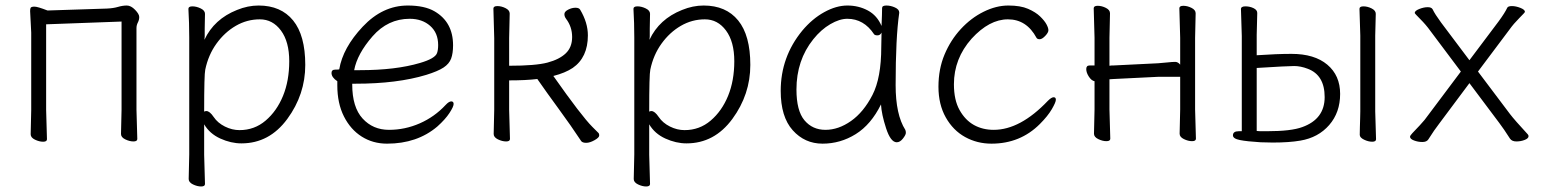

<svg xmlns="http://www.w3.org/2000/svg" viewBox="-20 -504 5588 695"><path d="M91 -476Q94 -480 105 -480Q116 -480 152 -466L367 -473Q390 -474 407 -479Q424 -484 439 -484Q454 -484 469 -468.5Q484 -453 484 -442.5Q484 -432 479 -422.5Q474 -413 474 -402V-107L477 -1Q477 8 463 8Q449 8 433.5 0.5Q418 -7 418 -19L420 -107V-426L147 -416V-106L150 0Q150 9 136 9Q122 9 106.5 1.5Q91 -6 91 -18L93 -106V-386L89 -464Q89 -472 91 -476Z M663 144 665 55V-368Q665 -421 662 -472Q662 -481 676.5 -481Q691 -481 706.5 -473.5Q722 -466 722 -454Q722 -454 721 -401Q721 -401 721 -372L720 -360Q755 -435 838 -468Q877 -484 916 -484Q997 -484 1041 -430Q1085 -376 1085 -269Q1085 -162 1020 -73.5Q955 15 854 15Q816 15 777.5 -2.5Q739 -20 719 -54V56L722 162Q722 171 708 171Q694 171 678.5 163.5Q663 156 663 144ZM719 -100Q723 -102 727 -102Q739 -102 753.5 -80.5Q768 -59 794 -46Q820 -33 847 -33Q901 -33 941.5 -67.5Q982 -102 1004.5 -157Q1027 -212 1027 -282.5Q1027 -353 997 -393.5Q967 -434 920.5 -434Q874 -434 833.5 -410.5Q793 -387 763.5 -346Q734 -305 723 -252Q719 -235 719 -100Z M1255 -201V-198Q1255 -116 1292.5 -75Q1330 -34 1388 -34Q1446 -34 1499.5 -57.5Q1553 -81 1593 -124Q1605 -137 1613.5 -137Q1622 -137 1622 -127.5Q1622 -118 1607 -95Q1592 -72 1563 -46Q1490 16 1381 16Q1330 16 1289.5 -9.5Q1249 -35 1225 -82.5Q1201 -130 1201 -195V-210Q1180 -224 1180 -240Q1180 -252 1194 -252Q1208 -252 1208 -253Q1221 -331 1293 -407.5Q1365 -484 1456 -484Q1517 -484 1553 -463Q1620 -424 1620 -340Q1620 -311 1613 -292Q1606 -273 1585.5 -259.5Q1565 -246 1523 -233Q1418 -201 1267 -201ZM1283 -250Q1412 -250 1500 -276Q1555 -292 1562 -312Q1566 -323 1566 -341Q1566 -385 1537 -410.5Q1508 -436 1463 -436Q1384 -436 1328.5 -372.5Q1273 -309 1262 -250Z M1767 -19 1769 -107V-366L1766 -473Q1766 -482 1780.5 -482Q1795 -482 1810 -474.5Q1825 -467 1825 -455L1823 -366V-266Q1919 -266 1962 -277.5Q2005 -289 2028 -311Q2051 -333 2051 -370Q2051 -407 2029 -436Q2023 -444 2023 -453Q2023 -462 2036.5 -469Q2050 -476 2063 -476Q2076 -476 2080 -469Q2108 -422 2108 -376Q2108 -296 2053 -258Q2026 -240 1983 -229Q2085 -84 2124 -45L2145 -24Q2149 -21 2149 -13.5Q2149 -6 2132 3.5Q2115 13 2102 13Q2089 13 2084 7Q2047 -49 2003 -109Q1959 -169 1925 -218Q1883 -213 1823 -213V-107L1826 -1Q1826 8 1812 8Q1798 8 1782.5 0.5Q1767 -7 1767 -19Z M2274 144 2276 55V-368Q2276 -421 2273 -472Q2273 -481 2287.5 -481Q2302 -481 2317.5 -473.5Q2333 -466 2333 -454Q2333 -454 2332 -401Q2332 -401 2332 -372L2331 -360Q2366 -435 2449 -468Q2488 -484 2527 -484Q2608 -484 2652 -430Q2696 -376 2696 -269Q2696 -162 2631 -73.5Q2566 15 2465 15Q2427 15 2388.5 -2.5Q2350 -20 2330 -54V56L2333 162Q2333 171 2319 171Q2305 171 2289.5 163.5Q2274 156 2274 144ZM2330 -100Q2334 -102 2338 -102Q2350 -102 2364.5 -80.5Q2379 -59 2405 -46Q2431 -33 2458 -33Q2512 -33 2552.5 -67.5Q2593 -102 2615.5 -157Q2638 -212 2638 -282.5Q2638 -353 2608 -393.5Q2578 -434 2531.5 -434Q2485 -434 2444.5 -410.5Q2404 -387 2374.5 -346Q2345 -305 2334 -252Q2330 -235 2330 -100Z M3235 -457Q3222 -368 3222 -196Q3222 -89 3257 -34Q3259 -30 3259 -23Q3259 -16 3248.5 -2.5Q3238 11 3226 11Q3204 11 3187.5 -39.5Q3171 -90 3169 -126Q3133 -53 3077.5 -18.5Q3022 16 2957.5 16Q2893 16 2849.5 -32.5Q2806 -81 2806 -175Q2806 -298 2884 -393Q2920 -436 2963.5 -460Q3007 -484 3047.5 -484Q3088 -484 3121.5 -466Q3155 -448 3171 -410Q3173 -456 3173 -475Q3173 -484 3188.5 -484Q3204 -484 3219.5 -477Q3235 -470 3235 -459ZM3171 -386Q3166 -376 3156.5 -376Q3147 -376 3144 -380Q3107 -436 3047 -436Q3019 -436 2985.5 -416.5Q2952 -397 2924 -362Q2863 -286 2863 -180Q2863 -103 2892 -68.5Q2921 -34 2968 -34Q3015 -34 3060.5 -66Q3106 -98 3138 -160Q3170 -222 3170 -334Q3170 -361 3171 -386Z M3794 -152Q3802 -152 3802 -143Q3802 -134 3787.5 -109Q3773 -84 3744 -55Q3673 16 3569 16Q3517 16 3473.5 -8Q3430 -32 3403.5 -79Q3377 -126 3377 -190Q3377 -254 3399 -306.5Q3421 -359 3458 -399Q3495 -439 3540.5 -461.5Q3586 -484 3630 -484Q3674 -484 3701.5 -472Q3729 -460 3745 -444.5Q3761 -429 3768 -416Q3775 -403 3775 -394.5Q3775 -386 3763.5 -374Q3752 -362 3743.5 -362Q3735 -362 3732 -367Q3696 -434 3628.5 -434Q3561 -434 3497 -364Q3433 -292 3433 -199Q3433 -142 3453.5 -105.5Q3474 -69 3505.5 -51.5Q3537 -34 3577 -34Q3673 -34 3773 -139Q3786 -152 3794 -152Z M4250 -20 4252 -108V-226H4173L4011 -218L3996 -217V-108Q3996 -108 3999 -2Q3999 7 3985 7Q3971 7 3955.5 -0.5Q3940 -8 3940 -20L3942 -108V-210Q3931 -212 3921.5 -226.5Q3912 -241 3912 -254Q3912 -267 3924 -267H3942V-367L3939 -474Q3939 -483 3953.5 -483Q3968 -483 3983 -475.5Q3998 -468 3998 -456L3996 -367V-266Q4000 -267 4004 -267H4010L4172 -275Q4187 -276 4205.5 -278Q4224 -280 4234 -280Q4244 -280 4252 -270V-367L4249 -474Q4249 -483 4263.5 -483Q4278 -483 4293 -475.5Q4308 -468 4308 -456L4306 -367V-108L4309 -2Q4309 7 4295 7Q4281 7 4265.5 -0.5Q4250 -8 4250 -20Z M4958 -101 4961 0Q4961 9 4947 9Q4933 9 4917.5 1.5Q4902 -6 4902 -16Q4902 -26 4902.5 -43Q4903 -60 4903.5 -77Q4904 -94 4904 -101V-375L4901 -472Q4901 -481 4915.5 -481Q4930 -481 4945 -473.5Q4960 -466 4960 -454L4958 -375ZM4587 12 4543 11Q4494 8 4468.5 3Q4443 -2 4443 -14Q4443 -29 4464 -29H4475V-374L4472 -471Q4472 -481 4488 -481Q4504 -481 4517.5 -474.5Q4531 -468 4531 -457L4529 -378V-304Q4602 -309 4655 -309Q4738 -309 4784.5 -270Q4831 -231 4831 -164Q4831 -97 4791.5 -51.5Q4752 -6 4687 5Q4647 12 4587 12ZM4714 -255Q4688 -265 4664.5 -265Q4641 -265 4529 -258V-30Q4537 -29 4546 -29H4566Q4654 -29 4694 -44Q4775 -73 4775 -152.5Q4775 -232 4714 -255Z M5299 -203 5190 -57Q5172 -34 5150 1Q5144 10 5128.5 10Q5113 10 5098.5 4.5Q5084 -1 5084 -9Q5084 -13 5092.5 -22Q5101 -31 5119.5 -50.5Q5138 -70 5151 -89L5268 -245L5157 -393Q5142 -414 5121.5 -434.5Q5101 -455 5101 -457Q5101 -465 5117.5 -471.5Q5134 -478 5148 -478Q5162 -478 5166 -470Q5174 -453 5196 -423L5299 -286L5405 -427Q5427 -457 5436 -476Q5439 -482 5453 -482Q5467 -482 5483.5 -475.5Q5500 -469 5500 -461Q5500 -459 5479.5 -438.5Q5459 -418 5444 -397L5330 -245L5446 -91Q5462 -70 5510 -18Q5513 -15 5513 -11Q5513 -3 5499 2.5Q5485 8 5469 8Q5453 8 5446 -2Q5423 -38 5407 -59Z"/></svg>

Font: LXGW WenKai Light
Style: Regular
Weight: 300
Designer: LXGW / Fontworks Inc.
Foundry: LXGW / Fontworks Inc.
Version: Version 1.501; October 10, 2024